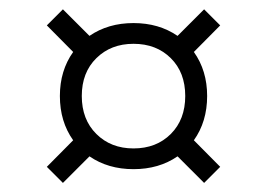

<svg xmlns="http://www.w3.org/2000/svg" viewBox="-20 -463 573 412"><path d="M80.5 -105 137 -162Q108.5 -202 108.5 -257Q108.5 -311.5 137 -351.5L80.5 -408.5L115 -443L172 -386Q212 -413.5 266.5 -413.5Q321 -413.5 361 -386L418 -443L452.5 -408.5L396 -351.5Q424.5 -311.5 424.5 -257Q424.5 -202 396 -162L452.5 -105L418 -70.5L361 -127.5Q321 -100 266.5 -100Q212 -100 172 -127.5L115 -70.5ZM266.5 -144.5Q315.5 -144.5 346.5 -175.5Q377.5 -206.5 377.5 -257Q377.5 -307.5 346.5 -338.2Q315.5 -369 266.5 -369Q218 -369 186.8 -338.2Q155.5 -307.5 155.5 -257Q155.5 -206.5 186.8 -175.5Q218 -144.5 266.5 -144.5Z"/></svg>

Font: Newsreader 6pt Light
Style: Regular
Weight: 300
Designer: Hugues Gentile
Foundry: Production Type
Version: Version 1.003; ttfautohint (v1.8.3)